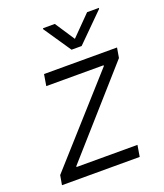

<svg xmlns="http://www.w3.org/2000/svg" viewBox="-140 -853 809 947"><g transform="rotate(-20 265.0 -380.0)"><path d="M259.9 -759.6H197.8L197.1 -754.6L294 -611.9H346.9L490.4 -754.6L491.5 -759.6H429.3L327.8 -656.6ZM21 0H429L438.9 -59.7H119L119.7 -64.3L499.6 -493.3L508.5 -545.5H125.4L115.4 -485.8H416.5L415.8 -481.2L29.8 -50.1Z"/></g></svg>

Font: TID UI Light
Style: Italic
Weight: 300
Italic angle: -9.39999°
Designer: The TID Project Authors
Foundry: Bakken & Bæck
Version: Version 1.001;hotconv 1.0.109;makeotfexe 2.5.65596